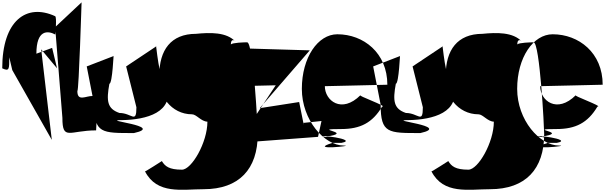

<svg xmlns="http://www.w3.org/2000/svg" viewBox="-92 -1084 5419 1720"><path d="M-72 -472C-8 -442 -9 -464 -9 -571L18 -456L372 169L277 -642L419 -472L375 -655L234 -603C234 -819 335 -811 403 -775C403 -775 419 -930 402 -939C146 -1057 -72 -901 -72 -472Z M402 -841 467 -28C467 180 531 84 769 84C769 32 797 -224 737 -224C679 -226 601 -170 601 -268C615 -268 639 -1087 639 -1063Z M685 -489 752 -146C752 112 820 108 1108 108C1396 44 788 -8 1004 -8C1216 -12 1473 -75 1403 -325C1331 -325 1305 -731 1305 -667L1038 -489L1130 -123C1130 29 1089 -72 978 -72C867 -110 860 -182 888 -334C916 -334 926 -620 926 -582Z M1207 451C1315 661 1540 611 1732 611C2050 611 2217 431 2217 117C2217 61 2178 -705 2122 -705C2096 -705 1990 -702 1976 -686C1976 -732 2001 -733 2019 -709C1940 -799 1786 -793 1664 -781C1439 -781 1335 -635 1335 -410C1315 -232 1443 -60 1628 -60C1668 -60 1709 4 1766 6C1766 192 1625 436 1538 436C1422 436 1386 405 1358 359C1358 359 1206 457 1207 451Z M1868 -308 2378 -320 2037 196 2757 142 2788 0 2588 21H2629V33L2588 -170L2235 -115L2683 -633L2005 -653Z M2612 -288C2612 -569 2756 -777 2930 -777C3164 -777 3378 -611 3378 -325C3335 -325 2876 -312 2818 -312C2818 -183 2968 -62 3138 -232C3095 -232 3389 -129 3331 -129C3244 17 3135 72 2964 72C2688 72 3058 98 2865 134C2633 134 3049 154 2878 154C2688 112 3137 164 2966 196H2886C2654 268 3100 220 2988 220C2814 220 2612 -8 2612 -288Z M3251 -489 3318 -146C3318 112 3386 108 3674 108C3962 44 3354 -8 3570 -8C3782 -12 4039 -75 3969 -325C3897 -325 3871 -731 3871 -667L3604 -489L3696 -123C3696 29 3655 -72 3544 -72C3433 -110 3426 -182 3454 -334C3482 -334 3492 -620 3492 -582Z M3773 451C3881 661 4106 611 4298 611C4616 611 4783 431 4783 117C4783 61 4744 -705 4688 -705C4662 -705 4556 -702 4542 -686C4542 -732 4567 -733 4585 -709C4506 -799 4352 -793 4230 -781C4005 -781 3901 -635 3901 -410C3881 -232 4009 -60 4194 -60C4234 -60 4275 4 4332 6C4332 192 4191 436 4104 436C3988 436 3952 405 3924 359C3924 359 3772 457 3773 451Z M4541 -288C4541 -569 4685 -777 4859 -777C5093 -777 5307 -611 5307 -325C5264 -325 4805 -312 4747 -312C4747 -183 4897 -62 5067 -232C5024 -232 5318 -129 5260 -129C5173 17 5064 72 4893 72C4617 72 4987 98 4794 134C4562 134 4978 154 4807 154C4617 112 5066 164 4895 196H4815C4583 268 5029 220 4917 220C4743 220 4541 -8 4541 -288Z"/></svg>

Font: Chaingun
Style: Regular
Weight: 400
Version: Version 0.91